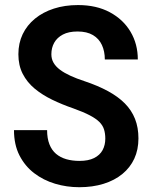

<svg xmlns="http://www.w3.org/2000/svg" viewBox="-20 -741 613 770"><path d="M402.3 -185.1Q402.3 -205.6 397.2 -221.9Q392.1 -238.3 378.4 -252Q364.7 -265.6 339.4 -278.8Q314 -292 274.4 -306.2Q229 -321.8 189.2 -341.1Q149.4 -360.4 118.9 -385.7Q88.4 -411.1 71 -445.1Q53.7 -479 53.7 -523.4Q53.7 -567.9 71 -604Q88.4 -640.1 120.4 -666.3Q152.3 -692.4 196 -706.5Q239.7 -720.7 293 -720.7Q366.7 -720.7 420.4 -691.9Q474.1 -663.1 503.4 -613.8Q532.7 -564.5 532.7 -502.4H400.4Q400.4 -535.2 388.7 -560.5Q377 -585.9 352.8 -600.3Q328.6 -614.7 291 -614.7Q255.4 -614.7 232.2 -602.5Q209 -590.3 197.5 -569.8Q186 -549.3 186 -523.4Q186 -504.4 194.8 -489.3Q203.6 -474.1 220.5 -461.4Q237.3 -448.7 262.2 -437.3Q287.1 -425.8 318.8 -415.5Q372.6 -397.5 413.1 -375.5Q453.6 -353.5 480.7 -326.2Q507.8 -298.8 521.5 -264.2Q535.2 -229.5 535.2 -186Q535.2 -140.6 518.6 -104.7Q502 -68.8 470.7 -43.2Q439.5 -17.6 395.5 -3.9Q351.6 9.8 297.9 9.8Q247.6 9.8 200.9 -4.2Q154.3 -18.1 117.2 -46.4Q80.1 -74.7 58.1 -117.7Q36.1 -160.6 36.1 -219.2H168.9Q168.9 -186 178.2 -162.4Q187.5 -138.7 204.8 -124Q222.2 -109.4 246.1 -102.5Q270 -95.7 298.8 -95.7Q334.5 -95.7 357.4 -107.2Q380.4 -118.7 391.4 -138.9Q402.3 -159.2 402.3 -185.1Z"/></svg>

Font: Roboto SemiCondensed SemiBold
Style: Regular
Weight: 600
Width: 4
Designer: Christian Robertson
Foundry: Google
Version: Version 3.009; 2024